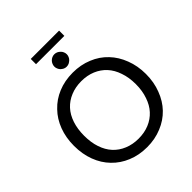

<svg xmlns="http://www.w3.org/2000/svg" viewBox="-267 -1162 1334 1334"><g transform="rotate(-45 400.5 -495.0)"><path d="M753.9 -358.4Q753.9 -277.3 727.5 -210Q702.1 -142.6 656.2 -94.7Q609.4 -45.9 543.9 -19.5Q478.5 7.8 400.4 7.8Q321.3 7.8 255.9 -19.5Q191.4 -45.9 144.5 -94.7Q97.7 -142.6 72.3 -210Q46.9 -277.3 46.9 -358.4Q46.9 -438.5 72.3 -505.9Q97.7 -573.2 144.5 -621.1Q191.4 -670.9 255.9 -697.3Q321.3 -724.6 400.4 -724.6Q478.5 -724.6 543.9 -697.3Q609.4 -670.9 656.2 -621.1Q702.1 -573.2 727.5 -505.9Q753.9 -438.5 753.9 -358.4ZM654.3 -358.4Q654.3 -423.8 635.7 -476.6Q618.2 -529.3 585 -565.4Q551.8 -601.6 504.9 -621.1Q458 -640.6 400.4 -640.6Q342.8 -640.6 295.9 -621.1Q248 -601.6 214.8 -565.4Q181.6 -529.3 164.1 -476.6Q146.5 -423.8 146.5 -358.4Q146.5 -292 164.1 -240.2Q181.6 -187.5 214.8 -151.4Q248 -115.2 295.9 -95.7Q342.8 -76.2 400.4 -76.2Q458 -76.2 504.9 -95.7Q551.8 -115.2 585 -151.4Q618.2 -187.5 635.7 -240.2Q654.3 -292 654.3 -358.4ZM261.7 -998Q331.1 -998 540 -998Q540 -985.4 540 -946.3Q470.7 -946.3 261.7 -946.3Q261.7 -959 261.7 -998ZM461.9 -843.8Q461.9 -832 457 -821.3Q452.1 -809.6 443.4 -801.8Q434.6 -793.9 423.8 -788.1Q412.1 -783.2 400.4 -783.2Q387.7 -783.2 377 -788.1Q366.2 -793.9 357.4 -801.8Q349.6 -809.6 344.7 -821.3Q339.8 -832 339.8 -843.8Q339.8 -856.4 344.7 -867.2Q349.6 -878.9 357.4 -886.7Q366.2 -895.5 377 -900.4Q387.7 -905.3 400.4 -905.3Q412.1 -905.3 423.8 -900.4Q434.6 -895.5 443.4 -886.7Q452.1 -878.9 457 -867.2Q461.9 -856.4 461.9 -843.8Z"/></g></svg>

Font: Lato
Style: Regular
Weight: 400
Designer: Lukasz Dziedzic with Adam Twardoch and Botio Nikoltchev
Version: Version 2.015; 2015-08-06; http://www.latofonts.com/